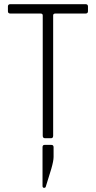

<svg xmlns="http://www.w3.org/2000/svg" viewBox="-20 -663 460 921"><path d="M237 43V90Q237 109 226 147L200 231Q199 238 191.5 238Q184 238 184 229V43Q184 32 194 32H226Q237 32 237 43ZM225 0H196Q185 0 185 -12V-589Q185 -598 175 -598H30Q18 -598 18 -609V-632Q18 -643 30 -643H390Q402 -643 402 -632V-609Q402 -598 390 -598H245Q235 -598 235 -589V-12Q235 0 225 0Z"/></svg>

Font: Rajdhani
Style: Regular
Weight: 400
Designer: Satya Rajpurohit, Jyotish Sonowal
Foundry: Indian Type Foundry
Version: Version 1.201 February 1, 2022